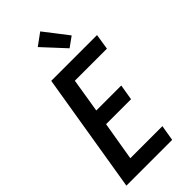

<svg xmlns="http://www.w3.org/2000/svg" viewBox="-301 -1045 1109 1109"><g transform="rotate(-45 253.0 -491.0)"><path d="M11 0 132 -735H506L491 -639H229L195 -430H399L383 -334H179L139 -96H401L385 0ZM340 -793 215 -928 289 -982 401 -837Z"/></g></svg>

Font: Iosevka SS04
Style: Bold Italic
Weight: 700
Italic angle: -9°
Monospace: yes
Designer: Belleve Invis
Foundry: Belleve Invis
Version: Version 19.0.0; ttfautohint (v1.8.4)